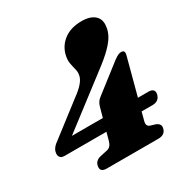

<svg xmlns="http://www.w3.org/2000/svg" viewBox="-176 -861 956 995"><g transform="rotate(-30 301.5 -363.5)"><path d="M309 -296.5Q316.5 -324 338.5 -339.5L502 -466.5Q519 -478.5 528 -482.2Q537 -486 545.5 -486Q569 -486 561 -457L502.5 -237H566.5Q583 -237 591.8 -229.2Q600.5 -221.5 598 -205.5Q590 -166 548.5 -166H483.5L470.5 -116.5Q462.5 -88 484.5 -80.5L514 -71.5Q541.5 -60.5 537 -37Q530.5 0 488 0H178.5Q139 0 145.5 -34.5Q151 -64 184 -71.5L227.5 -81Q251.5 -86.5 260 -118.5L273 -166H23Q4 -166 -3.8 -176.8Q-11.5 -187.5 -8 -204Q-6.5 -216 3.2 -229Q13 -242 35 -257L222 -401Q286 -447.5 295.5 -483.5Q301.5 -504.5 296.2 -524.5Q291 -544.5 286.8 -567.2Q282.5 -590 290 -619.5Q303 -668 343.8 -697.5Q384.5 -727 448 -727Q499 -727 525 -703.5Q551 -680 544.5 -637.5Q542 -614 528.8 -588.8Q515.5 -563.5 485.2 -532.8Q455 -502 401.5 -462L107.5 -237H292.5Z"/></g></svg>

Font: Fraunces 72pt Soft Black
Style: Italic
Weight: 900
Italic angle: -16°
Version: Version 1.000;[b76b70a41]